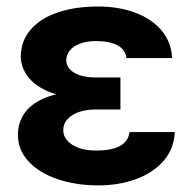

<svg xmlns="http://www.w3.org/2000/svg" viewBox="-20 -557 588 587"><path d="M348.2 -278V-222.4H273.6Q246.2 -222.4 223.9 -215.4Q201.5 -208.3 187.5 -193.8Q173.4 -179.4 173.4 -158.4Q173.4 -141.7 185.4 -127.6Q197.4 -113.4 220 -105.1Q242.6 -96.8 273.9 -96.8Q322.7 -96.8 347.5 -111.1Q372.4 -125.4 376.1 -153.2H514.3Q512.3 -102.2 480.2 -65.3Q448.1 -28.5 395.8 -9.4Q343.5 9.8 281 9.8Q211.8 9.8 155.5 -9.5Q99.3 -28.7 67.1 -63.7Q34.8 -98.6 34.8 -144.7Q34.8 -183.8 56.9 -213.7Q78.9 -243.5 125.6 -260.8Q172.2 -278 243.3 -278ZM43.5 -384.2Q44 -432.5 74.3 -467.1Q104.6 -501.7 157.7 -519.4Q210.8 -537.1 280.2 -537.1Q342.9 -537.1 393.5 -518.2Q444.1 -499.3 474 -463.8Q503.8 -428.3 506.2 -379.4H366.4Q363.5 -405.5 339.2 -418.5Q314.8 -431.4 273 -431.4Q245 -431.4 224.5 -423.6Q204 -415.8 193.5 -402.8Q183 -389.8 182.5 -373.1Q183 -348.8 207.1 -334.5Q231.2 -320.2 273.6 -320.2H348.2V-257.2H243.3Q177.5 -257.2 132.7 -275.2Q88 -293.1 66 -321.8Q44 -350.4 43.5 -384.2Z"/></svg>

Font: Pretendard GOV Variable
Style: Regular
Weight: 400
Designer: Base glyphs from Inter by Rasmus Andersson; Hangul glyphs from Noto Sans CJK(Source Han Sans) by Jang Soo-young and Kang
Foundry: Kil Hyung-jin
Version: Version 1.307;Glyphs 3.2 (3192)